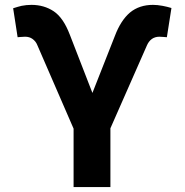

<svg xmlns="http://www.w3.org/2000/svg" viewBox="-20 -757 747 777"><path d="M426.8 0H277.8V-236.3L130.9 -574.7Q125 -589.8 111.3 -599.6Q99.1 -608.4 81.5 -608.4Q78.1 -608.4 63.5 -607.4Q51.8 -606.4 51.3 -606.4L33.2 -723.6Q53.2 -730 67.4 -733.4Q86.9 -737.3 107.4 -737.3Q158.2 -737.3 197.3 -711.4Q236.3 -685.5 262.7 -616.2L354 -380.9L444.8 -611.3Q468.8 -674.8 506.3 -706.5Q543.9 -737.3 599.1 -737.3Q616.7 -737.3 637.7 -733.4Q656.2 -730 673.8 -724.6L655.3 -606.4Q654.8 -606.4 642.6 -607.4Q627.9 -608.4 625 -608.4Q607.4 -608.4 594.2 -599.1Q582 -589.8 575.2 -574.7L426.8 -237.8Z"/></svg>

Font: My Font
Style: Bold
Weight: 500
Designer: Rasmus Andersson
Foundry: rsms
Version: Version 0.001